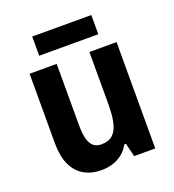

<svg xmlns="http://www.w3.org/2000/svg" viewBox="-131 -814 842 927"><g transform="rotate(-20 289.5 -350.5)"><path d="M512.2 -546.4V0H403.8L386.7 -69.8H378.9Q364.3 -43 342.3 -25.4Q320.3 -7.8 293 1Q265.6 9.8 234.9 9.8Q181.2 9.8 143.3 -12.7Q105.5 -35.2 85.4 -79.3Q65.4 -123.5 65.4 -189.9V-546.4H204.6V-228Q204.6 -168 221.2 -137.7Q237.8 -107.4 274.4 -107.4Q313.5 -107.4 334.7 -127.4Q356 -147.5 364.3 -185.8Q372.6 -224.1 372.6 -279.3V-546.4ZM442.4 -710.9V-612.3H138.7V-710.9Z"/></g></svg>

Font: Open Sans SemiCondensed
Style: Bold
Weight: 700
Width: 4
Designer: Monotype Design Team
Foundry: Monotype Imaging Inc.
Version: Version 3.003